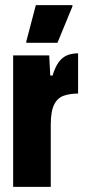

<svg xmlns="http://www.w3.org/2000/svg" viewBox="-20 -725 330 745"><path d="M31 0V-510H171L175 -432H184Q194 -465 207.5 -483.5Q221 -502 239.5 -510Q258 -518 283 -518V-362Q253 -362 228.5 -354Q204 -346 190.5 -320Q177 -294 177 -241V0ZM82 -559V-564L119 -705H261V-700L203 -559Z"/></svg>

Font: Saira ExtraCondensed Black
Style: Regular
Weight: 900
Width: 2
Designer: Hector Gatti with collaboration of the Omnibus-Type team
Foundry: Omnibus-Type
Version: Version 1.101